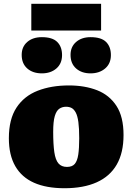

<svg xmlns="http://www.w3.org/2000/svg" viewBox="-20 -984 702 1018"><path d="M322 14Q226 14 160.5 -15Q95 -44 61 -103Q27 -162 27 -251Q27 -352 67.5 -413.5Q108 -475 180 -503Q252 -531 345 -531Q430 -531 495 -505.5Q560 -480 597.5 -422.5Q635 -365 635 -268Q635 -174 599 -111.5Q563 -49 493 -17.5Q423 14 322 14ZM335 -99Q363 -99 376.5 -115Q390 -131 395 -164.5Q400 -198 400 -251Q400 -304 395.5 -337Q391 -370 381.5 -387.5Q372 -405 359.5 -411.5Q347 -418 330 -418Q310 -418 294.5 -407.5Q279 -397 270.5 -368.5Q262 -340 262 -285Q262 -219 268 -177.5Q274 -136 290 -117.5Q306 -99 335 -99ZM460 -595Q413 -595 383.5 -621Q354 -647 354 -693Q354 -736 383.5 -761.5Q413 -787 460 -787Q517 -787 542.5 -761.5Q568 -736 568 -692Q568 -647 537.5 -621Q507 -595 460 -595ZM202 -595Q154 -595 124.5 -621Q95 -647 95 -693Q95 -736 124.5 -761.5Q154 -787 202 -787Q258 -787 283.5 -761.5Q309 -736 309 -692Q309 -647 279 -621Q249 -595 202 -595ZM146 -822V-964H516V-822Z"/></svg>

Font: Literata Black
Style: Regular
Weight: 900
Designer: Latin by Veronika Burian and Jose Scaglione. Greek by Irene Vlachou. Cyrillic by Vera Evstafieva.
Foundry: TypeTogether
Version: Version 3.103;gftools[0.9.29]